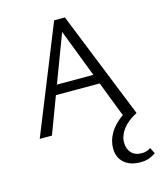

<svg xmlns="http://www.w3.org/2000/svg" viewBox="-135 -754 952 1140"><g transform="rotate(-15 340.5 -184.5)"><path d="M681 259Q659 274 637 281.5Q615 289 586 289Q522 289 485.5 256Q449 223 449 167Q449 120 475 75Q501 30 556 -9L472 -226H203L118 0H43L308 -658H374L638 0Q579 31 550 70Q521 109 521 151Q521 190 543.5 214.5Q566 239 609 239Q639 239 662 222ZM449 -285 336 -579 225 -285Z"/></g></svg>

Font: Ysabeau SC
Style: Regular
Weight: 400
Designer: Christian Thalmann (Catharsis Fonts)
Version: Version 0.003